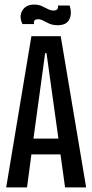

<svg xmlns="http://www.w3.org/2000/svg" viewBox="-20 -818 402 838"><path d="M7 0 117 -660H245L356 0H264L244 -144H117L98 0ZM177 -586 126 -213H235L183 -586ZM232 -708Q211 -708 196 -714.5Q181 -721 169.5 -727.5Q158 -734 146 -734Q124 -734 129 -713H78Q62 -746 77.5 -772Q93 -798 129 -798Q148 -798 162.5 -791.5Q177 -785 189 -778.5Q201 -772 214 -772Q236 -772 233 -794H284Q295 -760 283 -734Q271 -708 232 -708Z"/></svg>

Font: Bricolage Grotesque 48pt Condensed
Style: Regular
Weight: 400
Width: 3
Designer: Mathieu Triay
Foundry: Atelier Triay
Version: Version 1.000; ttfautohint (v1.8.4.7-5d5b);gftools[0.9.32]